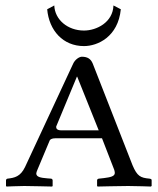

<svg xmlns="http://www.w3.org/2000/svg" viewBox="-20 -682 578 704"><path d="M179 -662 153 -648C160 -570 211 -513 288 -513C338 -513 413 -547 423 -648L396 -662C394 -600 334 -570 288 -570C228 -570 181 -610 179 -662ZM161 -164C163 -171 170 -175 183 -175H354L399 -59C400 -55 401 -51 401 -48C401 -35 384 -32 361 -29L343 -27C339 -27 336 -24 336 -21V0L338 2C338 2 422 0 450 0C480 0 533 2 533 2L536 0V-21C536 -24 535 -26 528 -27C495 -30 483 -36 466 -76L320 -449C313 -466 301 -474 280 -474C271 -474 255 -464 248 -448L72 -70C55 -34 33 -30 8 -27C5 -27 2 -24 2 -21V0L4 2C4 2 49 0 69 0C88 0 171 2 171 2L173 0V-21C173 -24 170 -27 167 -27L154 -28C129 -30 113 -33 113 -46C113 -49 115 -54 117 -59ZM342 -204H206C186 -204 186 -213 186 -218L262 -401H263Z"/></svg>

Font: Linux Libertine O C
Style: Regular
Weight: 400
Designer: Philipp H. Poll
Foundry: Philipp H. Poll
Version: Version 4.0.3